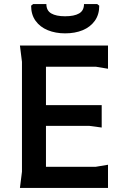

<svg xmlns="http://www.w3.org/2000/svg" viewBox="-20 -924 620 944"><path d="M78 0 88 -80V-620L78 -700H511V-586L451 -596H206V-407H480V-297L420 -305H206V-104H451L511 -114V0ZM300 -760Q253 -760 215 -775.5Q177 -791 155 -821.5Q133 -852 133 -896L143 -904H208Q208 -872 232 -858Q256 -844 300 -844Q345 -844 369 -858Q393 -872 393 -904H458L468 -896Q468 -852 446 -821.5Q424 -791 386.5 -775.5Q349 -760 300 -760Z"/></svg>

Font: AR One Sans SemiBold
Style: Regular
Weight: 600
Designer: Niteesh Yadav
Foundry: Niteesh Yadav
Version: Version 1.001;gftools[0.9.33]